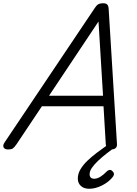

<svg xmlns="http://www.w3.org/2000/svg" viewBox="-74 -910 845 1187"><path d="M-24 14Q-45 14 -51.5 1.5Q-58 -11 -46 -29L511 -859Q522 -877 533.5 -883.5Q545 -890 564 -890Q580 -890 588.5 -882.5Q597 -875 598 -851L649 -22Q651 -5 642 4.5Q633 14 612 14Q594 14 588 7Q582 0 580 -17L566 -253H185L28 -18Q14 2 5 8Q-4 14 -24 14ZM229 -318H563L535 -777ZM477 257Q445 257 426 239.5Q407 222 407 194Q407 165 423 137.5Q439 110 465.5 84.5Q492 59 524.5 34.5Q557 10 591 -14L646 -13V-7Q616 15 587 37.5Q558 60 533.5 83Q509 106 494.5 127Q480 148 480 167Q480 180 487 187.5Q494 195 508 195Q527 195 547 182.5Q567 170 588 148Q595 142 603.5 140.5Q612 139 621 148Q628 154 630 162Q632 170 626 180Q611 201 586.5 218.5Q562 236 533.5 246.5Q505 257 477 257Z"/></svg>

Font: Playwrite DK Loopet Light
Style: Regular
Weight: 300
Version: Version 1.003